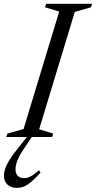

<svg xmlns="http://www.w3.org/2000/svg" viewBox="-53 -698 489 978"><path d="M248.5 -639 176.5 -661 182 -678.5H416L410.5 -661L328 -637.5L146.5 -39.5L218 -17.5L212.5 0H-21L-15.5 -17.5L67 -40.5ZM26 164.5Q26 185.5 37.5 197.5Q49 209.5 69 209.5Q84.5 209.5 100.5 201.8Q116.5 194 145.5 169.5L153.5 181Q115.5 223 89.5 241Q63.5 259 33 259Q2.5 259 -15.2 242Q-33 225 -33 196Q-33 180.5 -27.2 162.8Q-21.5 145 -8.2 122.2Q5 99.5 29 69.5L104 -25.5H126L70.5 57Q54 81 44 100.8Q34 120.5 30 136.2Q26 152 26 164.5Z"/></svg>

Font: Newsreader 28pt
Style: Italic
Weight: 400
Italic angle: -17°
Version: Version 1.003